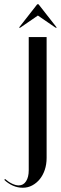

<svg xmlns="http://www.w3.org/2000/svg" viewBox="-22 -873 287 902"><path d="M-2 -28 2 -32Q18 -18 35 -10Q52 -2 66 -2Q88 -2 100.5 -21.5Q113 -41 113 -73V-699H197V-131Q197 -101 188.5 -75.5Q180 -50 165 -31.5Q150 -13 129.5 -2Q109 9 85 9Q38 9 -2 -28ZM153 -853H159L245 -743H239L156 -800L73 -743H67Z"/></svg>

Font: Moniqa SemBd Narrow Display
Style: Regular
Weight: 600
Width: 4
Designer: Rajesh Rajput
Foundry: Rajesh Rajput
Version: Version 1.000